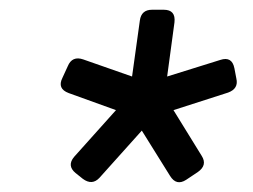

<svg xmlns="http://www.w3.org/2000/svg" viewBox="-20 -765 519 394"><path d="M184 -400Q169 -384 150 -398L135 -410Q117 -425 132 -443L218 -539L121 -574Q97 -583 108 -605L119 -629Q128 -651 151 -643L251 -608L267 -723Q270 -745 292 -745H316Q341 -745 338 -719L323 -608L432 -642Q456 -650 461 -625L465 -604Q470 -583 448 -575L336 -539L394 -445Q406 -426 386 -412L362 -396Q342 -383 329 -404L271 -497Z"/></svg>

Font: Pitagon Sans Text
Style: Italic
Weight: 400
Italic angle: -8°
Designer: Travis Tran
Foundry: Pitagon
Version: Version 1.001; ttfautohint (v1.8.4.7-5d5b);gftools[0.9.26]